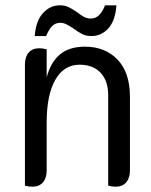

<svg xmlns="http://www.w3.org/2000/svg" viewBox="-20 -698 570 724"><path d="M74 2V-455Q74 -483 88 -499.5Q102 -516 128 -516Q143 -516 156 -512V-407Q172 -465 207 -493.5Q242 -522 300 -522Q377 -522 423.5 -473Q470 -424 470 -333V-55Q470 -27 456 -10.5Q442 6 416 6Q401 6 388 2V-339Q388 -393 359.5 -423.5Q331 -454 280 -454Q221 -454 188.5 -397Q156 -340 156 -236V-55Q156 -27 142 -10.5Q128 6 102 6Q87 6 74 2ZM206 -678Q224 -678 238 -671.5Q252 -665 272 -651Q287 -639 298.5 -633.5Q310 -628 323 -628Q357 -628 376 -678H419Q415 -620 388.5 -591Q362 -562 325 -562Q305 -562 290 -569.5Q275 -577 258 -590Q239 -602 229 -607Q219 -612 207 -612Q189 -612 176.5 -599.5Q164 -587 154 -562H111Q115 -619 142 -648.5Q169 -678 206 -678Z"/></svg>

Font: Thasadith
Style: Bold
Weight: 700
Designer: Cadson Demak Co.,Ltd.
Foundry: Cadson Demak Co.,Ltd.
Version: Version 1.000; ttfautohint (v1.6)